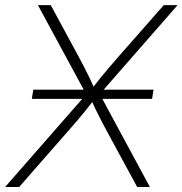

<svg xmlns="http://www.w3.org/2000/svg" viewBox="-37 -748 730 768"><path d="M90.3 -352.5 96.2 -389.2H577.1L571.3 -352.5ZM-16.6 0 322.3 -387.2 316.9 -354 114.7 -727.5H166L275.9 -524.4Q289.1 -500 300 -479Q311 -458 321 -437Q331.1 -416 341.3 -391.6H329.6Q348.1 -416 365.2 -437Q382.3 -458 400.4 -479.2Q418.5 -500.5 439.5 -524.4L618.2 -727.5H673.3L347.2 -354.5L353 -388.2L562.5 0H511.7L390.6 -223.1Q378.4 -246.1 367.9 -266.1Q357.4 -286.1 347.4 -306.6Q337.4 -327.1 327.1 -350.1H340.3Q322.3 -327.1 305.9 -306.6Q289.6 -286.1 272.2 -266.1Q254.9 -246.1 234.9 -223.1L39.6 0Z"/></svg>

Font: Inter 16pt ExtraLight
Style: Italic
Weight: 250
Italic angle: -9.3988°
Version: Version 4.001;git-66647c0bb